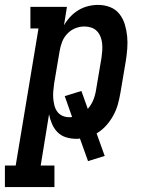

<svg xmlns="http://www.w3.org/2000/svg" viewBox="-75 -558 595 783"><path d="M-55 205V117H-11L82 -442H49V-530H198L186 -455Q197 -474 212 -490Q227 -506 245.5 -517Q264 -528 284.5 -533Q305 -538 325 -538Q351 -538 374 -529Q397 -520 412 -501Q427 -482 434 -458.5Q441 -435 443.5 -410.5Q446 -386 444 -360Q442 -334 438 -309L416 -179Q412 -155 405.5 -132Q399 -109 387 -87Q375 -65 358 -46Q341 -27 319 -14L352 78L284 99L251 7Q247 8 243 8Q239 8 235 8Q213 8 193 1.5Q173 -5 159 -19.5Q145 -34 137 -53Q129 -72 125 -92L91 117H147V205ZM207 -80Q210 -80 213 -80Q216 -80 219 -81L189 -166L257 -187L283 -114Q298 -131 306 -151.5Q314 -172 317 -193L339 -323Q341 -337 342 -352Q343 -367 341.5 -381Q340 -395 335 -408Q330 -421 320.5 -431Q311 -441 297.5 -445.5Q284 -450 269 -450Q250 -450 231.5 -442.5Q213 -435 199 -420Q185 -405 178 -386.5Q171 -368 168 -349L146 -219Q144 -204 142.5 -188.5Q141 -173 142 -158.5Q143 -144 146.5 -129.5Q150 -115 158 -103.5Q166 -92 179 -86Q192 -80 207 -80Z"/></svg>

Font: Iosevka Slab Semibold
Style: Italic
Weight: 600
Italic angle: -9°
Monospace: yes
Designer: Belleve Invis
Foundry: Belleve Invis
Version: Version 11.1.1; ttfautohint (v1.8.3)